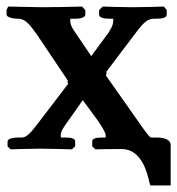

<svg xmlns="http://www.w3.org/2000/svg" viewBox="-29 -454 540 585"><path d="M341 0C401 0 419 69 426 101C427 104 429 109 429 111H491V-12C491 -26 477 -35 448 -35H432C428 -35 423 -40 395 -80C361 -128 327 -177 293 -225H294C295 -224 295 -226 295 -229C295 -232 295 -236 297 -238L384 -353C410 -388 422 -397 441 -397H445C462 -397 479 -399 479 -409V-424L470 -434C470 -434 407 -432 375 -432C346 -432 284 -434 284 -434L273 -423V-409C273 -401 286 -397 302 -397H317C316 -397 316 -396 316 -392C316 -384 315 -375 304 -359H305L249 -283L197 -360C188 -373 185 -382 185 -390C185 -395 185 -397 187 -397H202C218 -397 231 -402 231 -409V-423L221 -434C185 -433 134 -432 98 -432L-4 -434L-9 -424V-409C-9 -403 6 -397 25 -397H27C46 -397 61 -381 80 -353V-354C112 -306 146 -256 178 -208C177 -209 177 -208 177 -203C177 -201 178 -199 179 -199L88 -80C66 -51 53 -35 37 -35H28C5 -35 -6 -30 -6 -22V-8L3 1C3 1 63 -1 93 -1C125 -1 190 1 190 1L200 -8V-23C200 -31 191 -35 171 -35H158C156 -35 156 -37 156 -42C156 -50 159 -57 169 -72C187 -98 206 -123 223 -149C239 -127 257 -104 271 -84C290 -55 293 -47 293 -41V-35H281C261 -35 252 -31 252 -23V-8L262 1C262 1 315 0 341 0Z"/></svg>

Font: Libertinus Serif
Style: Bold
Weight: 700
Designer: Philipp H. Poll, Khaled Hosny
Foundry: Caleb Maclennan
Version: Version 7.050;RELEASE